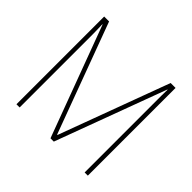

<svg xmlns="http://www.w3.org/2000/svg" viewBox="-168 -910 1105 1105"><g transform="rotate(45 384.5 -357.0)"><path d="M371 0 120 -675H118Q119 -643 119.5 -624.5Q120 -606 120 -590V0H94V-714H134L383 -42H386L635 -714H675V0H649V-592Q649 -604 649 -623Q649 -642 650 -674H648L398 0Z"/></g></svg>

Font: Noto Sans Lao Looped SemiCondensed Thin
Style: Regular
Weight: 100
Width: 4
Designer: Mark Frömberg, Ben Mitchell
Foundry: The Fontpad Ltd
Version: Version 1.002; ttfautohint (v1.8.4.7-5d5b)